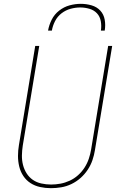

<svg xmlns="http://www.w3.org/2000/svg" viewBox="-20 -975 640 1003"><path d="M246 8Q217 8 189.5 2Q162 -4 139.5 -18.5Q117 -33 102 -55.5Q87 -78 80.5 -105Q74 -132 74 -160.5Q74 -189 79 -218L164 -735H185L99 -215Q95 -189 94.5 -163.5Q94 -138 100 -114Q106 -90 119 -69.5Q132 -49 151.5 -35.5Q171 -22 196 -16.5Q221 -11 247 -11Q271 -11 295.5 -15.5Q320 -20 344 -31Q368 -42 388 -60Q408 -78 422 -100Q436 -122 444 -146Q452 -170 456 -194L545 -735H566L476 -191Q472 -165 463 -138.5Q454 -112 438 -88Q422 -64 400.5 -45Q379 -26 353 -13.5Q327 -1 299.5 3.5Q272 8 246 8ZM231 -815Q236 -844 250 -872Q264 -900 289 -919.5Q314 -939 343.5 -947Q373 -955 402 -955Q431 -955 458.5 -947Q486 -939 504 -919.5Q522 -900 527 -872Q532 -844 527 -815H507Q511 -840 506.5 -864.5Q502 -889 486.5 -905.5Q471 -922 447.5 -929Q424 -936 399 -936Q374 -936 348.5 -929Q323 -922 301.5 -905.5Q280 -889 267.5 -864.5Q255 -840 251 -815Z"/></svg>

Font: Iosevka Aile Thin Oblique
Style: Regular
Weight: 100
Italic angle: -9°
Designer: Belleve Invis
Foundry: Belleve Invis
Version: Version 31.1.0; ttfautohint (v1.8.4)